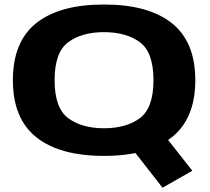

<svg xmlns="http://www.w3.org/2000/svg" viewBox="-20 -702 953 872"><path d="M718 150.5 853.5 73.5 696.5 -126 555 -58.5ZM452 6Q654 6 760.5 -78.8Q867 -163.5 867 -337.5Q867 -512 760.5 -596.8Q654 -681.5 452 -681.5Q250.5 -681.5 144.5 -597Q38.5 -512.5 38.5 -337.5Q38.5 -163.5 144.8 -78.8Q251 6 452 6ZM452 -119.5Q352 -119.5 290 -165.2Q228 -211 228 -337.5Q228 -465 290 -510.5Q352 -556 452 -556Q553 -556 615 -510.5Q677 -465 677 -337.5Q677 -211 615 -165.2Q553 -119.5 452 -119.5Z"/></svg>

Font: Anybody Expanded
Style: Bold
Weight: 700
Width: 7
Designer: Tyler Finck
Foundry: Etcetera Type Company
Version: Version 1.113;gftools[0.9.25]